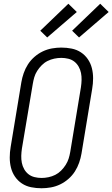

<svg xmlns="http://www.w3.org/2000/svg" viewBox="-20 -997 600 1025"><path d="M202 8Q173 8 146 2.5Q119 -3 97 -17.5Q75 -32 60 -54Q45 -76 38.5 -102Q32 -128 32 -156Q32 -184 37 -213L94 -558Q98 -582 106.5 -606.5Q115 -631 129 -653Q143 -675 163.5 -693Q184 -711 208 -722.5Q232 -734 257.5 -738.5Q283 -743 307 -743Q336 -743 363 -737.5Q390 -732 412 -717.5Q434 -703 449 -681Q464 -659 470.5 -633Q477 -607 477 -579Q477 -551 472 -522L415 -177Q411 -153 402.5 -128.5Q394 -104 380 -82Q366 -60 345.5 -42Q325 -24 301 -12.5Q277 -1 251.5 3.5Q226 8 202 8ZM202 -47Q220 -47 239 -51Q258 -55 275 -63.5Q292 -72 306 -86Q320 -100 330.5 -116.5Q341 -133 346.5 -150.5Q352 -168 355 -186L412 -531Q415 -551 415.5 -570Q416 -589 412.5 -607Q409 -625 400 -641Q391 -657 377 -668Q363 -679 344.5 -683.5Q326 -688 307 -688Q289 -688 270 -684Q251 -680 234 -671.5Q217 -663 203 -649Q189 -635 178.5 -618.5Q168 -602 163 -584.5Q158 -567 155 -549L97 -204Q94 -184 93.5 -165Q93 -146 96.5 -128Q100 -110 109 -94Q118 -78 132 -67Q146 -56 164.5 -51.5Q183 -47 202 -47ZM402 -797 365 -833 515 -977 560 -933ZM232 -797 195 -833 345 -977 390 -933Z"/></svg>

Font: Iosevka SS18 Light
Style: Italic
Weight: 300
Italic angle: -9°
Monospace: yes
Designer: Belleve Invis
Foundry: Belleve Invis
Version: Version 25.1.1; ttfautohint (v1.8.4)